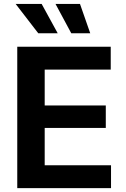

<svg xmlns="http://www.w3.org/2000/svg" viewBox="-20 -968 646 988"><path d="M68.8 0H551.3V-117.7H210V-309.6H524.4V-425.3H210V-609.9H549.8V-727.5H68.8ZM346.7 -796.9H444.3L391.6 -947.8H265.6ZM176.8 -796.9H276.9L194.3 -947.8H60.5Z"/></svg>

Font: Raveo SemiBold
Style: Regular
Weight: 600
Designer: Jakub Foglar, Rasmus Andersson (Inter)
Foundry: Jakubfoglar.com
Version: Version 1.100;Glyphs 3.2.3 (3260)